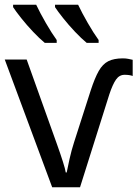

<svg xmlns="http://www.w3.org/2000/svg" viewBox="-20 -786 577 806"><path d="M496 -541Q508 -541 518 -539Q528 -537 537 -535V-467Q524 -472 503 -472Q481 -472 467 -452Q453 -432 439 -390L316 0H199L0 -536H92L219 -181Q234 -139 244 -107.5Q254 -76 256 -62H260Q264 -83 272 -119Q280 -155 291 -189L361 -407Q378 -459 394.5 -488Q411 -517 434.5 -529Q458 -541 496 -541ZM308 -766Q324 -732 348.5 -689.5Q373 -647 394 -618V-606H344Q322 -624 295 -652.5Q268 -681 245 -710Q222 -739 211 -756V-766ZM132 -766Q148 -732 172.5 -689.5Q197 -647 218 -618V-606H168Q146 -624 119 -652.5Q92 -681 69 -710Q46 -739 35 -756V-766Z"/></svg>

Font: Noto IKEA Latin
Style: Regular
Weight: 400
Designer: Monotype Design Team
Foundry: Monotype Imaging Inc.
Version: Version 1.0